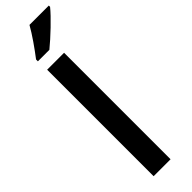

<svg xmlns="http://www.w3.org/2000/svg" viewBox="-331 -976 969 969"><g transform="rotate(-45 154.0 -491.5)"><path d="M308 -974V-983H170C145 -938 103 -879 70 -836V-823H152C199 -861 278 -936 308 -974ZM194 0V-760H73V0Z"/></g></svg>

Font: Noto Sans Myanmar SemiCondensed SemiBold
Style: Regular
Weight: 600
Width: 4
Designer: Monotype Design Team
Foundry: Monotype Imaging Inc.
Version: Version 2.107